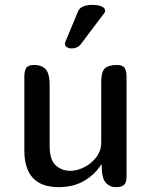

<svg xmlns="http://www.w3.org/2000/svg" viewBox="-20 -769 620 789"><path d="M184 -170Q184 -111 209.5 -89Q235 -67 269 -67Q297 -67 326.5 -82Q356 -97 376 -123.5Q396 -150 396 -182V-430Q396 -475 411.5 -488.5Q427 -502 460 -502Q484 -502 492 -490Q500 -478 500 -455V-43Q500 -19 490 -9.5Q480 0 457 0Q430 0 414 -19Q398 -38 398 -86V-93H396Q371 -53 327 -26.5Q283 0 221 0Q80 0 80 -151V-455Q80 -478 88 -490Q96 -502 120 -502Q153 -502 168.5 -483.5Q184 -465 184 -420ZM311 -586Q298 -570 274 -570Q263 -570 255 -575Q247 -580 247 -589Q247 -594 249 -598L301 -723Q307 -737 323.5 -743Q340 -749 358 -749Q383 -749 397.5 -742.5Q412 -736 412 -725Q412 -719 409 -716Z"/></svg>

Font: Marmelad
Style: Regular
Weight: 400
Designer: Manvel Shmavonyan
Foundry: Cyreal
Version: Version 1.110; ttfautohint (v1.8.4.7-5d5b)